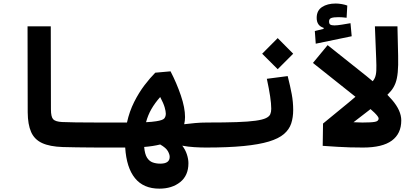

<svg xmlns="http://www.w3.org/2000/svg" viewBox="-20 -845 2384 1106"><path d="M580.1 4.9Q546.9 4.9 505.1 4.6Q463.4 4.4 420.7 3.7Q377.9 2.9 341.8 2Q266.6 -0.5 222.4 -21Q178.2 -41.5 159.2 -84.7Q140.1 -127.9 139.6 -198.2L138.7 -693.4H272.5L273.4 -215.3Q273.4 -171.4 286.6 -157.7Q299.8 -144 337.9 -142.1Q370.6 -140.6 413.8 -140.1Q457 -139.6 502.2 -139.4Q547.4 -139.2 585.9 -139.2Q603 -139.2 611.6 -117.7Q620.1 -96.2 620.1 -63.5Q620.1 -38.6 610.8 -16.8Q601.6 4.9 580.1 4.9Z M897.9 241.7Q806.6 241.7 757.6 181.4Q708.5 121.1 701.2 4.9Q685.1 4.9 667.2 4.9Q649.4 4.9 629.9 4.9Q618.2 4.9 605.7 4.9Q593.3 4.9 580.1 4.9Q564.9 4.9 558.3 -15.1Q551.8 -35.2 551.8 -70.8Q551.8 -98.6 561.3 -118.9Q570.8 -139.2 585.9 -139.2Q603.5 -139.2 620.1 -139.2Q636.7 -139.2 652.3 -139.2Q668.5 -139.2 683.1 -139.2Q697.8 -139.2 711.4 -139.2Q725.6 -203.6 752.9 -257.8Q780.3 -312 812.7 -354.5Q845.2 -397 874.5 -426.3L962.4 -434.1Q997.6 -366.2 1021.7 -295.4Q1045.9 -224.6 1045.9 -170.9Q1045.9 -149.4 1041 -129.4Q1071.8 -133.3 1104.5 -136.2Q1137.2 -139.2 1171.9 -139.2Q1196.3 -139.2 1208.5 -120.4Q1220.7 -101.6 1220.7 -72.8Q1220.7 -32.7 1208 -13.9Q1195.3 4.9 1166 4.9Q1136.2 4.9 1099.6 2.7Q1063 0.5 1029.8 -5.9Q1047.4 16.6 1056.4 43.9Q1065.4 71.3 1065.4 95.2Q1065.4 166 1018.1 203.9Q970.7 241.7 897.9 241.7ZM902.8 -12.7Q860.8 -2.4 810.5 1.5Q814 43 827.1 63.5Q840.3 84 860.1 90.8Q879.9 97.7 903.3 97.7Q957.5 97.7 957.5 58.6Q957.5 44.4 946.8 25.4Q936 6.3 902.8 -12.7ZM821.3 -141.1Q854.5 -142.6 879.4 -146.5Q918 -152.3 926.5 -163.1Q935.1 -173.8 935.1 -190.4Q935.1 -203.6 928.5 -226.8Q921.9 -250 902.8 -286.1Q872.1 -251.5 852.1 -216.6Q832 -181.6 821.3 -141.1Z M1166 4.9Q1151.9 4.9 1144.8 -13.2Q1137.7 -31.2 1137.7 -75.7Q1137.7 -115.2 1148.7 -127.2Q1159.7 -139.2 1171.9 -139.2Q1276.4 -139.2 1344.5 -141.6Q1412.6 -144 1452.6 -149.7Q1492.7 -155.3 1512 -164.6Q1531.2 -173.8 1536.9 -187Q1542.5 -200.2 1542.5 -218.3Q1542.5 -247.6 1536.1 -290Q1529.8 -332.5 1517.1 -391.1L1637.2 -406.7Q1652.3 -347.2 1660.6 -302.2Q1668.9 -257.3 1668.9 -211.4Q1668.9 -168.5 1657.5 -133.8Q1646 -99.1 1615.7 -73Q1585.4 -46.9 1529.1 -29.8Q1472.7 -12.7 1383.8 -3.9Q1294.9 4.9 1166 4.9ZM1579.6 -446.3 1490.2 -535.6 1579.6 -625.5 1668.9 -535.6Z M2071.3 4.9Q2030.3 4.9 1995.8 3.9Q1961.4 2.9 1924.3 0.7Q1887.2 -1.5 1838.9 -4.9L1840.8 -133.3L1925.8 -146.5Q1960 -143.6 2001.7 -141.4Q2043.5 -139.2 2067.4 -139.2Q2118.2 -139.2 2139.6 -143.1Q2161.1 -147 2161.1 -162.6Q2161.1 -181.6 2065.2 -257.6Q1969.2 -333.5 1782.7 -482.4L1867.2 -585Q1994.1 -484.4 2089.6 -408Q2185.1 -331.5 2238.3 -269.8Q2291.5 -208 2291.5 -151.4Q2291.5 -75.2 2237.3 -35.2Q2183.1 4.9 2071.3 4.9ZM1798.8 -593.3 1793.5 -666.5 1844.2 -678.7V-684.6Q1804.2 -696.8 1804.2 -742.2Q1804.2 -784.2 1835 -804.4Q1865.7 -824.7 1913.6 -824.7Q1930.7 -824.7 1949.5 -821.3Q1968.3 -817.9 1980.5 -813L1976.6 -742.7Q1950.2 -746.1 1930.7 -746.1Q1902.3 -746.1 1888.9 -741.5Q1875.5 -736.8 1875.5 -721.2Q1875.5 -707.5 1883.1 -703.1Q1890.6 -698.7 1906.7 -698.7Q1922.4 -698.7 1949.7 -703.1Q1977.1 -707.5 1999 -711.4L2005.9 -636.2Z M1918 -63.5 1840.8 -133.3Q1918.5 -196.8 1989 -254.9Q2059.6 -313 2113.8 -363.3Q2131.8 -379.9 2139.2 -396.5Q2146.5 -413.1 2147.7 -438.5Q2148.9 -463.9 2147 -506.3L2139.6 -693.4H2269.5L2273.4 -523.9Q2274.9 -466.3 2271.2 -428.7Q2267.6 -391.1 2258.1 -366Q2248.5 -340.8 2232.4 -321.5Q2216.3 -302.2 2192.4 -281.2Q2152.8 -246.6 2105 -209.2Q2057.1 -171.9 2008.5 -134.8Q1960 -97.7 1918 -63.5Z"/></svg>

Font: Cascadia Mono
Style: Bold
Weight: 700
Monospace: yes
Designer: Aaron Bell
Foundry: Saja Typeworks
Version: Version 2404.023; ttfautohint (v1.8.4)